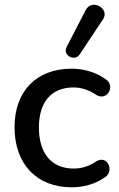

<svg xmlns="http://www.w3.org/2000/svg" viewBox="-20 -790 507 819"><path d="M419 -707C451 -753 371 -799 345 -746L264 -589C246 -553 299 -526 320 -558ZM286 9C332 9 385 -3 428 -34C469 -61 439 -130 391 -102C358 -79 325 -71 294 -71C199 -71 146 -137 146 -246C146 -355 199 -417 294 -417C325 -417 359 -407 391 -385C437 -357 474 -424 431 -452C387 -484 332 -497 286 -497C136 -497 42 -402 42 -247C42 -91 136 9 286 9Z"/></svg>

Font: Nunito SemiBold
Style: Regular
Weight: 600
Designer: Vernon Adams
Foundry: Vernon Adams
Version: Version 3.602